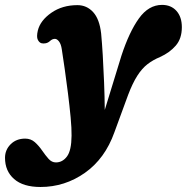

<svg xmlns="http://www.w3.org/2000/svg" viewBox="-128 -500 746 766"><path d="M356.5 -278Q387.5 -372.5 426.2 -426.5Q465 -480.5 518.5 -480.5Q554.5 -480.5 576 -456.5Q597.5 -432.5 597.5 -391.5Q597.5 -346 573.2 -318Q549 -290 510.5 -272.5Q482.5 -261 460.5 -244Q438.5 -227 419.8 -197.8Q401 -168.5 383 -121L328.5 27.5Q291 133 210.8 189.5Q130.5 246 33.5 246Q-35.5 246 -71.8 214.2Q-108 182.5 -108 129.5Q-108 98 -85.5 75.5Q-63 53 -27.5 53Q-5 53 11 67.2Q27 81.5 40 100.5Q53 119.5 65.8 133.8Q78.5 148 95 148Q121.5 148 139.2 124.2Q157 100.5 157.5 41.5Q158 13 153.8 -32Q149.5 -77 143.2 -127.5Q137 -178 130.2 -224.8Q123.5 -271.5 118.5 -303.5Q115.5 -324 107.5 -334.5Q99.5 -345 91 -345Q80.5 -345 71 -336Q64 -329.5 54.8 -327.5Q45.5 -325.5 37.5 -327.5Q28.5 -330 22.8 -341.5Q17 -353 23 -378.5Q33 -418.5 76.8 -449Q120.5 -479.5 181 -479.5Q218 -479.5 243.5 -451.8Q269 -424 275.5 -366.5Q279 -329.5 282 -279Q285 -228.5 287.2 -172.2Q289.5 -116 290 -61.5Z"/></svg>

Font: Fraunces 9pt SuperSoft
Style: Bold Italic
Weight: 700
Italic angle: -16°
Version: Version 1.000;[b76b70a41]